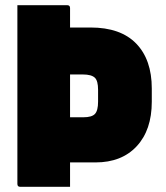

<svg xmlns="http://www.w3.org/2000/svg" viewBox="-20 -720 640 740"><path d="M47 -700H239Q250 -700 250 -689V-614H329Q445 -614 505 -552Q565 -490 565 -379V-328Q565 -219 507 -156.5Q449 -94 348 -94H250V0H58Q47 0 47 -11ZM299 -433H250V-268H301Q334 -268 346 -281Q358 -294 358 -328V-374Q358 -408 346 -420Q333 -433 299 -433Z"/></svg>

Font: Recursive Sn Lnr St Blk
Style: Regular
Weight: 900
Version: Version 1.079;hotconv 1.0.112;makeotfexe 2.5.65598; ttfautoh